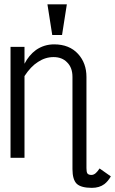

<svg xmlns="http://www.w3.org/2000/svg" viewBox="-20 -738 540 899"><path d="M29.3 -518.6V1H94.7V-381.8Q124 -426.8 158.2 -448.2Q192.4 -470.7 230.5 -470.7Q270.5 -470.7 293.9 -446.3Q319.3 -421.9 319.3 -377.9V-11.7V9.8V53.7Q319.3 103.5 339.8 123Q360.4 141.6 410.2 141.6Q445.3 141.6 468.8 124Q485.4 111.3 499 87.9L446.3 50.8Q436.5 65.4 428.7 72.3Q418.9 81.1 408.2 81.1Q393.6 81.1 388.7 73.2Q384.8 66.4 384.8 48.8V-2.9V-257.8V-377.9Q384.8 -442.4 345.7 -485.4Q304.7 -530.3 233.4 -530.3Q186.5 -530.3 148.4 -503.9Q115.2 -479.5 94.7 -439.5V-518.6ZM293 -717.8H202.1L224.6 -574.2H270.5Z"/></svg>

Font: DotumChe
Style: Regular
Weight: 400
Monospace: yes
Version: Version 2.21